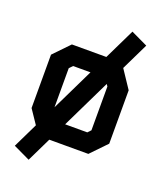

<svg xmlns="http://www.w3.org/2000/svg" viewBox="-158 -834 915 1082"><g transform="rotate(20 300.0 -293.0)"><path d="M447 -732.5 44 98.5 144 146 547 -685ZM151 -548 60 -453.5V-133.5L150 0H449L540 -94.5V-414.5L451 -548ZM180 -155V-416L199 -436H391.5L420 -393.5V-131L402 -112H209.5Z"/></g></svg>

Font: Kode Mono
Style: Regular
Weight: 400
Monospace: yes
Designer: Isa Ozler
Foundry: Kadena LLC
Version: Version 1.000;gftools[0.9.28]